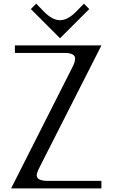

<svg xmlns="http://www.w3.org/2000/svg" viewBox="-20 -1043 644 1063"><path d="M312.5 -831.1 150.9 -992.7 180.2 -1022.9 224.1 -978Q270 -931.2 312.5 -931.2Q354.5 -931.2 400.9 -978L444.8 -1022.9L474.1 -992.7ZM541.5 -791.5 202.1 -123Q183.1 -85.9 183.1 -72.8Q183.1 -41.5 245.6 -41.5H541.5V0H41.5L380.4 -669.9Q396 -700.2 396 -718.8Q396 -750 336.4 -750H62.5V-791.5Z"/></svg>

Font: Gputeks
Style: Regular
Weight: 500
Version: Version 0.9